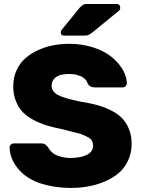

<svg xmlns="http://www.w3.org/2000/svg" viewBox="-20 -927 706 955"><path d="M634.8 -211.9Q634.8 -165 616.2 -126.7Q597.7 -88.4 567.9 -64Q538.1 -39.6 497.8 -22.9Q457.5 -6.3 416.3 0.7Q375 7.8 332 7.8Q294.4 7.8 259 2.9Q223.6 -2 187 -12.9Q150.4 -23.9 118.4 -44.7Q86.4 -65.4 64.9 -94.2Q29.3 -140.1 27.8 -192.9Q27.8 -201.7 34.2 -208Q41.5 -213.9 49.8 -213.9H182.1Q195.3 -213.9 202.9 -210Q210.4 -206.1 217.8 -195.8Q237.3 -162.6 267.1 -152.8Q297.4 -141.1 332 -141.1Q346.7 -141.1 366.2 -144Q384.8 -145.5 401.9 -152.8Q442.9 -167 442.9 -203.1Q442.9 -229 421.9 -242.2Q399.9 -254.4 379.9 -261.2Q352.1 -269 286.1 -285.2Q245.6 -293 213.6 -302.7Q181.6 -312.5 148.9 -329.3Q116.2 -346.2 94.7 -367.9Q73.2 -389.6 59.6 -422.9Q45.9 -456.1 45.9 -497.1Q45.9 -541.5 62.5 -577.6Q79.1 -613.8 106.7 -637.7Q134.3 -661.6 170.9 -678.2Q207.5 -694.8 246.1 -701.9Q284.7 -709 325.2 -709Q399.9 -709 466.6 -682.9Q533.2 -656.7 575.2 -603Q609.4 -558.6 610.8 -514.2Q610.8 -505.4 605 -498Q599.1 -492.2 589.8 -492.2H451.2Q428.2 -492.2 417 -509.8Q412.1 -524.9 402.8 -534.2Q392.1 -543.5 379.9 -548.8Q360.8 -555.2 352.1 -557.1Q334.5 -559.1 325.2 -559.1Q302.2 -559.1 283.9 -554.9Q265.6 -550.8 251.2 -537.1Q236.8 -523.4 236.8 -501Q236.8 -472.2 267.1 -455.1Q295.9 -439 377.9 -421.9Q420.9 -415 454.3 -406.7Q487.8 -398.4 523.2 -382.3Q558.6 -366.2 581.8 -344.5Q605 -322.8 619.9 -288.8Q634.8 -254.9 634.8 -211.9ZM400.9 -750H297.9Q282.2 -750 282.2 -766.1Q282.2 -773.9 287.1 -778.8L376 -888.2Q387.7 -899.9 394 -903.8Q402.3 -907.2 413.1 -907.2H559.1Q578.1 -907.2 578.1 -887.2Q578.1 -879.9 573.2 -875L439 -765.1Q426.3 -755.9 420.9 -753.9Q414.6 -750 400.9 -750Z"/></svg>

Font: Cunia
Style: Bold
Weight: 700
Designer: Alejo Bergmann, Denis Ignatov
Foundry: Hubert & Fischer
Version: Version 1.00 February 21, 2019, initial release